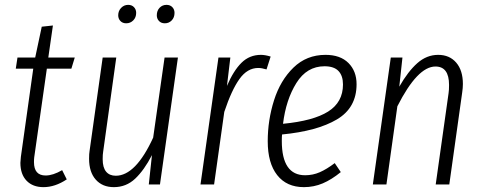

<svg xmlns="http://www.w3.org/2000/svg" viewBox="-20 -760 1987 791"><path d="M121 -112Q120 -105 120 -92Q120 -37 168 -37Q198 -37 236 -59L255 -21Q207 11 159 11Q115 11 89.5 -15.5Q64 -42 64 -89Q64 -96 66 -114L117 -477H45L52 -523H125L152 -650L198 -655L179 -523H288L274 -477H173Z M347 -106Q347 -127 349 -138L403 -523H459L405 -135Q403 -124 403 -104Q403 -70 417 -53Q431 -36 457 -36Q539 -36 611 -193L658 -523H713L639 0H593L606 -121Q574 -59 537 -24Q500 11 449 11Q402 11 374.5 -20Q347 -51 347 -106ZM467 -697Q467 -715 479 -727.5Q491 -740 508 -740Q523 -740 532 -730.5Q541 -721 541 -707Q541 -688 529 -676Q517 -664 500 -664Q485 -664 476 -673.5Q467 -683 467 -697ZM626 -697Q626 -716 637.5 -728Q649 -740 666 -740Q681 -740 690 -730.5Q699 -721 699 -707Q699 -688 687.5 -676Q676 -664 659 -664Q644 -664 635 -673.5Q626 -683 626 -697Z M1095 -527 1078 -474Q1058 -480 1044 -480Q999 -480 966.5 -434.5Q934 -389 904 -299L862 0H806L880 -523H929L915 -406Q942 -469 975 -501.5Q1008 -534 1055 -534Q1072 -534 1095 -527Z M1142 -206Q1141 -197 1141 -179Q1141 -38 1237 -38Q1269 -38 1297.5 -50.5Q1326 -63 1359 -88L1384 -51Q1346 -20 1309.5 -4.5Q1273 11 1232 11Q1161 11 1122 -38.5Q1083 -88 1083 -178Q1083 -265 1109 -347Q1135 -429 1189 -481.5Q1243 -534 1321 -534Q1382 -534 1415.5 -500.5Q1449 -467 1449 -413Q1449 -316 1368 -268Q1287 -220 1142 -206ZM1146 -250Q1271 -262 1332 -300.5Q1393 -339 1393 -412Q1393 -448 1374.5 -467.5Q1356 -487 1317 -487Q1244 -487 1201 -418Q1158 -349 1146 -250Z M1887 -414Q1887 -398 1884 -378L1831 0H1775L1828 -376Q1830 -388 1830 -410Q1830 -486 1774 -486Q1700 -486 1617 -322L1572 0H1516L1590 -523H1638L1625 -403Q1661 -466 1699.5 -500Q1738 -534 1785 -534Q1832 -534 1859.5 -502Q1887 -470 1887 -414Z"/></svg>

Font: Fira Sans Extra Condensed Light
Style: Italic
Weight: 300
Width: 3
Italic angle: -8°
Designer: Carrois Corporate & Edenspiekermann AG
Foundry: Carrois Corporate GbR & Edenspiekermann AG
Version: Version 4.203